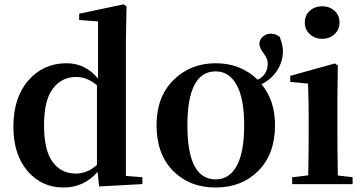

<svg xmlns="http://www.w3.org/2000/svg" viewBox="-20 -839 1658 875"><path d="M421.9 -87.9V-450.2Q377 -488.3 327.1 -488.3Q261.7 -488.3 221.2 -435.5Q180.7 -382.8 180.7 -267.6Q180.7 -154.3 219.7 -101.1Q258.8 -47.9 325.2 -47.9Q378.9 -47.9 421.9 -87.9ZM553.7 -37.1 628.9 -31.2V0L431.6 10.7L424.8 -55.7Q362.3 15.6 269.5 15.6Q169.9 15.6 105.5 -59.6Q41 -134.8 41 -261.7Q41 -394.5 109.4 -472.7Q177.7 -550.8 283.2 -550.8Q368.2 -550.8 426.8 -481.4V-741.2L340.8 -748V-776.4L543 -819.3L556.6 -809.6L553.7 -652.3Z M962.9 -21.5Q1025.4 -21.5 1059.1 -83.5Q1092.8 -145.5 1092.8 -267.6Q1092.8 -389.6 1058.6 -451.7Q1024.4 -513.7 962.9 -513.7Q834 -513.7 834 -267.6Q834 -21.5 962.9 -21.5ZM1269.5 -608.4Q1269.5 -558.6 1243.2 -518.1Q1216.8 -477.5 1171.9 -455.1Q1233.4 -380.9 1233.4 -268.6Q1233.4 -136.7 1157.2 -60.5Q1081.1 15.6 962.9 15.6Q843.8 15.6 768.6 -60.5Q693.4 -136.7 693.4 -268.6Q693.4 -398.4 771 -474.6Q848.6 -550.8 962.9 -550.8Q1077.1 -550.8 1154.3 -475.6Q1200.2 -498 1200.2 -550.8Q1200.2 -571.3 1181.2 -596.2Q1162.1 -621.1 1162.1 -639.6Q1162.1 -657.2 1177.2 -671.4Q1192.4 -685.5 1213.9 -685.5Q1237.3 -685.5 1254.9 -670.9Q1269.5 -630.9 1269.5 -608.4Z M1369.1 -736.3Q1369.1 -769.5 1392.1 -790Q1415 -810.5 1448.2 -810.5Q1481.4 -810.5 1504.4 -790Q1527.3 -769.5 1527.3 -736.3Q1527.3 -704.1 1504.4 -683.1Q1481.4 -662.1 1448.2 -662.1Q1415 -662.1 1392.1 -683.1Q1369.1 -704.1 1369.1 -736.3ZM1519.5 -39.1 1586.9 -31.2V0H1311.5V-31.2L1384.8 -40Q1386.7 -153.3 1386.7 -235.4V-305.7Q1386.7 -382.8 1383.8 -458L1302.7 -465.8V-493.2L1505.9 -549.8L1519.5 -541L1517.6 -384.8V-235.4Q1517.6 -152.3 1519.5 -39.1Z"/></svg>

Font: GenYoMin TW TTF Bold
Style: Regular
Weight: 700
Version: Version 1.300